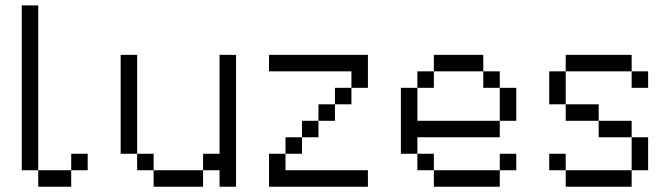

<svg xmlns="http://www.w3.org/2000/svg" viewBox="-20 -708 2540 728"><path d="M62.5 -687.5H125V-625H62.5ZM62.5 -625H125V-562.5H62.5ZM62.5 -562.5H125V-500H62.5ZM62.5 -500H125V-437.5H62.5ZM62.5 -437.5H125V-375H62.5ZM62.5 -375H125V-312.5H62.5ZM62.5 -312.5H125V-250H62.5ZM62.5 -250H125V-187.5H62.5ZM62.5 -187.5H125V-125H62.5ZM187.5 -62.5H250V0H187.5ZM62.5 -125H125V-62.5H62.5ZM125 -62.5H187.5V0H125ZM250 -125H312.5V-62.5H250Z M437.5 -500H500V-437.5H437.5ZM437.5 -437.5H500V-375H437.5ZM437.5 -375H500V-312.5H437.5ZM437.5 -312.5H500V-250H437.5ZM437.5 -250H500V-187.5H437.5ZM437.5 -187.5H500V-125H437.5ZM500 -125H562.5V-62.5H500ZM562.5 -62.5H625V0H562.5ZM625 -62.5H687.5V0H625ZM750 -125H812.5V-62.5H750ZM687.5 -62.5H750V0H687.5ZM812.5 -125H875V-62.5H812.5ZM812.5 -250H875V-187.5H812.5ZM812.5 -312.5H875V-250H812.5ZM812.5 -437.5H875V-375H812.5ZM812.5 -500H875V-437.5H812.5ZM812.5 -375H875V-312.5H812.5ZM812.5 -187.5H875V-125H812.5ZM812.5 -62.5H875V0H812.5Z M1375 -375H1312.5V-437.5H1000V-500H1375ZM1000 -125H1062.5V-62.5H1375V0H1000ZM1062.5 -187.5H1125V-125H1062.5ZM1125 -250H1187.5V-187.5H1125ZM1187.5 -312.5H1250V-250H1187.5ZM1250 -375H1312.5V-312.5H1250Z M1500 -375H1562.5V-312.5H1500ZM1500 -312.5H1562.5V-250H1500ZM1500 -250H1562.5V-187.5H1500ZM1500 -187.5H1562.5V-125H1500ZM1562.5 -125H1625V-62.5H1562.5ZM1625 -62.5H1687.5V0H1625ZM1687.5 -62.5H1750V0H1687.5ZM1750 -62.5H1812.5V0H1750ZM1562.5 -437.5H1625V-375H1562.5ZM1625 -500H1687.5V-437.5H1625ZM1687.5 -500H1750V-437.5H1687.5ZM1750 -500H1812.5V-437.5H1750ZM1812.5 -437.5H1875V-375H1812.5ZM1875 -375H1937.5V-312.5H1875ZM1875 -312.5H1937.5V-250H1875ZM1812.5 -250H1875V-187.5H1812.5ZM1750 -250H1812.5V-187.5H1750ZM1687.5 -250H1750V-187.5H1687.5ZM1625 -250H1687.5V-187.5H1625ZM1562.5 -250H1625V-187.5H1562.5ZM1875 -125H1937.5V-62.5H1875ZM1812.5 -62.5H1875V0H1812.5Z M2062.5 -437.5H2125V-375H2062.5ZM2125 -500H2187.5V-437.5H2125ZM2187.5 -500H2250V-437.5H2187.5ZM2250 -500H2312.5V-437.5H2250ZM2312.5 -500H2375V-437.5H2312.5ZM2375 -437.5H2437.5V-375H2375ZM2312.5 -250H2375V-187.5H2312.5ZM2375 -125H2437.5V-62.5H2375ZM2312.5 -62.5H2375V0H2312.5ZM2250 -62.5H2312.5V0H2250ZM2187.5 -62.5H2250V0H2187.5ZM2062.5 -125H2125V-62.5H2062.5ZM2125 -62.5H2187.5V0H2125ZM2375 -187.5H2437.5V-125H2375ZM2062.5 -375H2125V-312.5H2062.5ZM2125 -312.5H2187.5V-250H2125ZM2250 -250H2312.5V-187.5H2250ZM2187.5 -312.5H2250V-250H2187.5Z"/></svg>

Font: ChillBitmapSE 16px
Style: Regular
Weight: 400
Designer: Designed by Warren2060
Foundry: ChillType
Version: Version 1.000